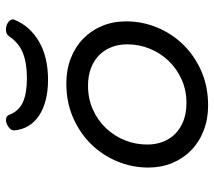

<svg xmlns="http://www.w3.org/2000/svg" viewBox="-57 -646 714 640"><g transform="rotate(-90 300.0 -326.0)"><path d="M359.4 -593.3Q409.7 -593.3 443.4 -606.7Q477.1 -620.1 499.5 -653.3Q505.4 -661.6 516.6 -662.8Q527.8 -664.1 537.6 -660.2Q546.9 -656.2 552.2 -649.4Q557.6 -642.6 553.7 -633.8Q532.7 -583 481.4 -553Q430.2 -522.9 354 -522.9Q315.9 -522.9 285.9 -530.8Q255.9 -538.6 234.4 -553Q212.9 -567.4 200.4 -587.9Q188 -608.4 185.5 -633.8Q184.6 -643.1 191.2 -649.9Q197.8 -656.7 206.5 -660.2Q215.8 -664.1 224.9 -662.6Q233.9 -661.1 236.8 -653.3Q249.5 -620.1 279.3 -606.7Q309.1 -593.3 359.4 -593.3ZM61.5 -188.5Q61.5 -242.2 81.8 -291.5Q102.1 -340.8 138.9 -378.7Q175.8 -416.5 227.3 -439.2Q278.8 -461.9 341.8 -461.9Q387.7 -461.9 425.8 -447Q463.9 -432.1 491.2 -405.5Q518.6 -378.9 533.7 -342.3Q548.8 -305.7 548.8 -262.7Q548.8 -209 528.6 -159.7Q508.3 -110.4 471.4 -72.5Q434.6 -34.7 383.1 -12Q331.5 10.7 268.6 10.7Q222.7 10.7 184.6 -4.2Q146.5 -19 119.1 -45.7Q91.8 -72.3 76.7 -108.6Q61.5 -145 61.5 -188.5ZM138.2 -192.4Q138.2 -163.1 147.7 -139.2Q157.2 -115.2 175 -97.9Q192.9 -80.6 218.5 -71Q244.1 -61.5 276.4 -61.5Q319.3 -61.5 355.2 -77.6Q391.1 -93.8 417.2 -121.1Q443.4 -148.4 457.8 -184.1Q472.2 -219.7 472.2 -258.8Q472.2 -288.1 462.6 -312Q453.1 -335.9 435.3 -353.3Q417.5 -370.6 391.8 -380.1Q366.2 -389.6 334 -389.6Q291 -389.6 255.1 -373.5Q219.2 -357.4 193.1 -330.1Q167 -302.7 152.6 -267.1Q138.2 -231.4 138.2 -192.4Z"/></g></svg>

Font: Courier Prime
Style: Italic
Weight: 400
Monospace: yes
Designer: Alan Dague-Greene
Foundry: Quote-Unquote Apps
Version: Version 1.202